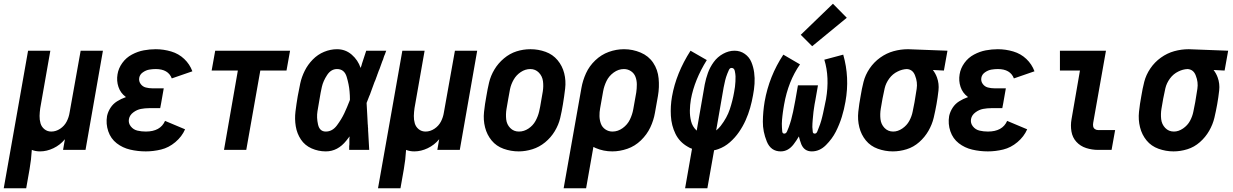

<svg xmlns="http://www.w3.org/2000/svg" viewBox="-71 -801 6591 1026"><path d="M-51 205 28 -241 79 -530H198L144 -223Q141 -202 140.5 -181.5Q140 -161 145.5 -142Q151 -123 166.5 -110.5Q182 -98 203 -98Q228 -98 250.5 -113Q273 -128 285 -151Q297 -174 301 -200L360 -530H479L386 0H266L276 -58L275 -56Q250 -26 214.5 -9Q179 8 143 8Q119 8 99 0Q96 52 87 103L69 205Z M708 8Q665 8 624.5 -1.5Q584 -11 552.5 -35.5Q521 -60 507.5 -99.5Q494 -139 501 -181Q506 -204 519.5 -225Q533 -246 554.5 -259.5Q576 -273 599 -281L602 -282L600 -284Q573 -304 562 -336.5Q551 -369 557 -404Q562 -436 582.5 -464.5Q603 -493 634 -509.5Q665 -526 697 -532Q729 -538 761 -538Q803 -538 843.5 -526Q884 -514 913.5 -486Q943 -458 957 -420L847 -382Q828 -432 761 -432Q744 -432 726.5 -429Q709 -426 692.5 -414.5Q676 -403 673 -385Q670 -367 680.5 -352.5Q691 -338 708 -333.5Q725 -329 744 -329H804L790 -249L785 -223H725Q704 -223 682.5 -219Q661 -215 641.5 -200.5Q622 -186 618 -165Q614 -143 628 -125.5Q642 -108 663.5 -103Q685 -98 708 -98Q786 -98 811 -155L918 -110Q901 -71 866 -41.5Q831 -12 790 -2Q749 8 708 8Z M1126 0 1200 -424H1060L1079 -530H1479L1460 -424H1320L1245 0Z M1670 8Q1630 8 1594 -8Q1558 -24 1537 -55.5Q1516 -87 1509.5 -126Q1503 -165 1508 -205.5Q1513 -246 1520 -287Q1526 -321 1533.5 -355.5Q1541 -390 1557.5 -423Q1574 -456 1600.5 -483Q1627 -510 1661 -524Q1695 -538 1730 -538Q1775 -538 1808.5 -509Q1842 -480 1856 -438L1857 -441L1860 -449L1864 -463Q1875 -496 1886 -530H1993L1991 -525L1986 -511L1982 -502L1979 -493L1976 -483L1972 -474Q1964 -453 1957 -432L1953 -423L1948 -409L1946 -404L1943 -395L1941 -390L1936 -376L1934 -371L1930 -362Q1921 -336 1911 -310L1906 -296L1902 -287Q1895 -269 1888 -251Q1890 -215 1892 -178Q1893 -158 1894 -139L1895 -129V-124L1896 -114V-104L1897 -89Q1899 -45 1902 0H1795V-10V-20L1796 -29V-39V-49V-59L1797 -69V-72Q1789 -61 1780 -50Q1734 8 1670 8ZM1670 -98Q1705 -98 1729.5 -131Q1754 -164 1769 -196Q1784 -228 1797 -262L1799 -268Q1799 -290 1797 -312Q1794 -349 1781.5 -390.5Q1769 -432 1730 -432Q1698 -432 1677 -400Q1656 -368 1649 -337Q1642 -306 1637 -274Q1631 -240 1625.5 -206.5Q1620 -173 1628.5 -135.5Q1637 -98 1670 -98Z M1949 205 2028 -241 2079 -530H2198L2144 -223Q2141 -202 2140.5 -181.5Q2140 -161 2145.5 -142Q2151 -123 2166.5 -110.5Q2182 -98 2203 -98Q2228 -98 2250.5 -113Q2273 -128 2285 -151Q2297 -174 2301 -200L2360 -530H2479L2386 0H2266L2276 -58L2275 -56Q2250 -26 2214.5 -9Q2179 8 2143 8Q2119 8 2099 0Q2096 52 2087 103L2069 205Z M2701 8Q2659 8 2620 -6Q2581 -20 2556 -50.5Q2531 -81 2521 -120.5Q2511 -160 2515.5 -202.5Q2520 -245 2528 -287Q2534 -324 2542.5 -360Q2551 -396 2571 -429.5Q2591 -463 2622 -489Q2653 -515 2689 -526.5Q2725 -538 2763 -538H2764Q2806 -538 2844.5 -524Q2883 -510 2908.5 -479.5Q2934 -449 2944 -409.5Q2954 -370 2949 -327.5Q2944 -285 2937 -243Q2931 -206 2922.5 -170Q2914 -134 2893.5 -100Q2873 -66 2842 -40.5Q2811 -15 2774 -3.5Q2737 8 2701 8ZM2702 -98Q2729 -98 2753 -114Q2777 -130 2790.5 -154.5Q2804 -179 2810 -205Q2816 -231 2820 -257Q2825 -284 2829.5 -312Q2834 -340 2830.5 -367Q2827 -394 2808.5 -413Q2790 -432 2763 -432Q2736 -432 2712 -416Q2688 -400 2674 -375.5Q2660 -351 2654.5 -325Q2649 -299 2645 -273Q2640 -246 2635.5 -218Q2631 -190 2634 -163Q2637 -136 2655.5 -117Q2674 -98 2702 -98Z M2941 205 3020 -241 3036 -331Q3043 -371 3060.5 -409.5Q3078 -448 3110 -478.5Q3142 -509 3182 -523.5Q3222 -538 3263 -538H3264Q3310 -538 3352.5 -520Q3395 -502 3419.5 -465.5Q3444 -429 3448.5 -382Q3453 -335 3445 -289L3429 -199Q3422 -158 3404 -120Q3386 -82 3354 -51Q3322 -20 3281.5 -6Q3241 8 3201 8Q3154 8 3112 -10Q3106 -13 3100 -16L3061 205ZM3202 -98Q3231 -98 3256.5 -116.5Q3282 -135 3295 -162Q3308 -189 3313 -217L3329 -307Q3332 -328 3332 -349.5Q3332 -371 3325 -390Q3318 -409 3301 -420.5Q3284 -432 3263 -432Q3234 -432 3208.5 -413.5Q3183 -395 3170 -368Q3157 -341 3152 -313L3136 -223Q3132 -202 3132.5 -180.5Q3133 -159 3140 -140Q3147 -121 3164 -109.5Q3181 -98 3202 -98Z M3590 205 3627 -6Q3615 -10 3604 -17Q3560 -42 3538.5 -86Q3517 -130 3514 -182Q3511 -234 3520 -285Q3542 -410 3619 -530L3706 -480Q3640 -374 3621 -270Q3616 -240 3615.5 -210.5Q3615 -181 3622 -153Q3629 -125 3650 -105L3652 -103L3695 -350Q3701 -381 3712 -411.5Q3723 -442 3743 -469.5Q3763 -497 3793 -513.5Q3823 -530 3854 -530Q3885 -530 3909 -513Q3933 -496 3944 -469.5Q3955 -443 3959 -413.5Q3963 -384 3961 -353.5Q3959 -323 3953 -292Q3947 -258 3937.5 -224.5Q3928 -191 3913.5 -158.5Q3899 -126 3878 -95.5Q3857 -65 3829 -40.5Q3801 -16 3767 -4Q3756 0 3745 2L3709 205ZM3756 -104Q3769 -114 3780 -128Q3814 -172 3829 -217.5Q3844 -263 3852 -309Q3855 -323 3856.5 -337Q3858 -351 3859 -365.5Q3860 -380 3859.5 -393Q3859 -406 3855.5 -422Q3852 -438 3838 -438Q3829 -438 3824 -427Q3819 -416 3815.5 -407Q3812 -398 3809 -389Q3806 -380 3804 -371Q3802 -362 3800 -352.5Q3798 -343 3796 -334Z M4101 8Q4048 8 4026.5 -45Q4005 -98 4005.5 -151Q4006 -204 4015 -258Q4039 -394 4115 -509L4204 -457Q4141 -367 4119 -242Q4117 -231 4115.5 -221Q4114 -211 4112.5 -201Q4111 -191 4110 -181L4108 -161Q4107 -150 4107 -140Q4107 -130 4107.5 -120.5Q4108 -111 4109 -99Q4110 -87 4120 -87Q4130 -87 4135 -99.5Q4140 -112 4144 -121.5Q4148 -131 4151 -142L4157 -162L4162 -183Q4165 -193 4167 -203.5Q4169 -214 4171 -224Q4173 -234 4175 -244.5Q4177 -255 4179 -265L4193 -345H4300L4286 -265Q4284 -255 4282 -244L4279 -224L4276 -203Q4275 -193 4274 -182.5Q4273 -172 4272 -162Q4271 -152 4270.5 -141.5Q4270 -131 4270 -122L4272 -99Q4272 -87 4283 -87Q4292 -87 4296.5 -98.5Q4301 -110 4304.5 -119Q4308 -128 4311.5 -137.5Q4315 -147 4317.5 -156.5Q4320 -166 4322.5 -175.5Q4325 -185 4327 -194.5Q4329 -204 4331 -213.5Q4333 -223 4335 -232.5Q4337 -242 4339 -252L4343 -271Q4363 -388 4334 -482L4435 -509Q4470 -387 4447 -258Q4440 -217 4427.5 -176.5Q4415 -136 4395.5 -97.5Q4376 -59 4342.5 -25.5Q4309 8 4267 8Q4227 8 4211 -30Q4203 -51 4198 -72Q4186 -51 4170 -30Q4141 8 4101 8ZM4269 -554 4208 -615 4380 -781 4454 -706Z M4700 8Q4659 8 4620 -6Q4581 -20 4556 -50.5Q4531 -81 4521 -121Q4511 -161 4515.5 -203.5Q4520 -246 4528 -288Q4534 -326 4543.5 -363.5Q4553 -401 4576 -435Q4599 -469 4632.5 -493Q4666 -517 4704 -527.5Q4742 -538 4781 -538H4782L4992 -530L4973 -424L4914 -427Q4928 -409 4936 -387Q4948 -354 4944 -317.5Q4940 -281 4933.5 -244.5Q4927 -208 4918.5 -172Q4910 -136 4890.5 -102Q4871 -68 4841 -41.5Q4811 -15 4774 -3.5Q4737 8 4700 8ZM4702 -98Q4727 -98 4751 -114.5Q4775 -131 4788 -155Q4801 -179 4806 -204.5Q4811 -230 4816 -255Q4822 -291 4827.5 -326.5Q4833 -362 4819 -397Q4807 -430 4775 -432Q4750 -431 4726 -419Q4699 -406 4681 -381.5Q4663 -357 4656.5 -329.5Q4650 -302 4645 -274.5Q4640 -247 4635.5 -219.5Q4631 -192 4634 -164.5Q4637 -137 4655.5 -117.5Q4674 -98 4702 -98Z M5208 8Q5165 8 5124.5 -1.5Q5084 -11 5052.5 -35.5Q5021 -60 5007.5 -99.5Q4994 -139 5001 -181Q5006 -204 5019.5 -225Q5033 -246 5054.5 -259.5Q5076 -273 5099 -281L5102 -282L5100 -284Q5073 -304 5062 -336.5Q5051 -369 5057 -404Q5062 -436 5082.5 -464.5Q5103 -493 5134 -509.5Q5165 -526 5197 -532Q5229 -538 5261 -538Q5303 -538 5343.5 -526Q5384 -514 5413.5 -486Q5443 -458 5457 -420L5347 -382Q5328 -432 5261 -432Q5244 -432 5226.5 -429Q5209 -426 5192.5 -414.5Q5176 -403 5173 -385Q5170 -367 5180.5 -352.5Q5191 -338 5208 -333.5Q5225 -329 5244 -329H5304L5290 -249L5285 -223H5225Q5204 -223 5182.5 -219Q5161 -215 5141.5 -200.5Q5122 -186 5118 -165Q5114 -143 5128 -125.5Q5142 -108 5163.5 -103Q5185 -98 5208 -98Q5286 -98 5311 -155L5418 -110Q5401 -71 5366 -41.5Q5331 -12 5290 -2Q5249 8 5208 8Z M5797 0Q5764 0 5733 -10Q5702 -20 5681 -43Q5660 -66 5654.5 -98.5Q5649 -131 5655 -164L5700 -424H5593V-530H5839L5771 -146Q5769 -136 5770.5 -126.5Q5772 -117 5779.5 -111.5Q5787 -106 5797 -106H5888L5869 0Z M6200 8Q6159 8 6120 -6Q6081 -20 6056 -50.5Q6031 -81 6021 -121Q6011 -161 6015.5 -203.5Q6020 -246 6028 -288Q6034 -326 6043.5 -363.5Q6053 -401 6076 -435Q6099 -469 6132.5 -493Q6166 -517 6204 -527.5Q6242 -538 6281 -538H6282L6492 -530L6473 -424L6414 -427Q6428 -409 6436 -387Q6448 -354 6444 -317.5Q6440 -281 6433.5 -244.5Q6427 -208 6418.5 -172Q6410 -136 6390.5 -102Q6371 -68 6341 -41.5Q6311 -15 6274 -3.5Q6237 8 6200 8ZM6202 -98Q6227 -98 6251 -114.5Q6275 -131 6288 -155Q6301 -179 6306 -204.5Q6311 -230 6316 -255Q6322 -291 6327.5 -326.5Q6333 -362 6319 -397Q6307 -430 6275 -432Q6250 -431 6226 -419Q6199 -406 6181 -381.5Q6163 -357 6156.5 -329.5Q6150 -302 6145 -274.5Q6140 -247 6135.5 -219.5Q6131 -192 6134 -164.5Q6137 -137 6155.5 -117.5Q6174 -98 6202 -98Z"/></svg>

Font: Iosevka SS08
Style: Bold Italic
Weight: 700
Italic angle: -10°
Monospace: yes
Designer: Belleve Invis
Foundry: Belleve Invis
Version: 2.1.0; ttfautohint (v1.8.2)